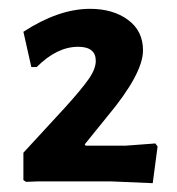

<svg xmlns="http://www.w3.org/2000/svg" viewBox="-20 -726 401 435"><path d="M184 -706Q236 -706 270 -681Q304 -656 304 -612Q304 -559 223 -462L172 -399L174 -396H265L332 -401L337 -394L326 -311L232 -315H65L39 -314L33 -318V-380L127 -482Q165 -524 181 -547Q197 -570 197 -588Q197 -620 157 -620Q109 -620 63 -574H51L33 -654Q113 -706 184 -706Z"/></svg>

Font: Alegreya Sans
Style: Bold
Weight: 700
Designer: Juan Pablo del Peral
Foundry: Huerta Tipografica
Version: Version 2.007